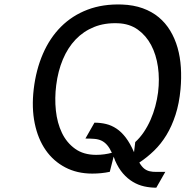

<svg xmlns="http://www.w3.org/2000/svg" viewBox="-20 -779 842 871"><path d="M730 0.5 689 72.5Q661 72.5 634 66.5Q607 60.5 582.8 46Q558.5 31.5 538 8Q517.5 -15.5 502 -51Q500 -55.5 498.8 -60Q497.5 -64.5 495.5 -68.5L478 0.5Q459 4.5 439.2 6.5Q419.5 8.5 398.5 8.5Q329.5 8.5 275.8 -19.8Q222 -48 187 -98.5Q152 -149 137.5 -219.5Q123 -290 133 -375Q143.5 -463 174.8 -535Q206 -607 256.8 -657.8Q307.5 -708.5 377 -735Q446.5 -761.5 533.5 -758.5Q586 -756.5 627.5 -741.5Q669 -726.5 700 -700.8Q731 -675 752.2 -639.8Q773.5 -604.5 785.5 -562.5Q797.5 -520.5 800.5 -473Q803.5 -425.5 799 -375Q793 -309.5 776.2 -258Q759.5 -206.5 735 -166.2Q710.5 -126 679 -95.5Q647.5 -65 612 -41.5Q623 -23 634 -14.2Q645 -5.5 658.5 -2.2Q672 1 689.2 0.8Q706.5 0.5 730 0.5ZM697 -359.5Q704.5 -420 696.5 -475.8Q688.5 -531.5 665.5 -574.8Q642.5 -618 605 -644.8Q567.5 -671.5 515.5 -673.5Q455 -676 406.8 -656.5Q358.5 -637 323 -599.8Q287.5 -562.5 265.2 -509.5Q243 -456.5 235 -392.5Q227.5 -334 233.5 -277.5Q239.5 -221 261 -176.2Q282.5 -131.5 320.8 -104Q359 -76.5 416 -76.5Q435 -76.5 453.2 -79Q471.5 -81.5 487.5 -86Q477 -108.5 465.5 -121.5Q454 -134.5 440.2 -141Q426.5 -147.5 408.8 -149Q391 -150.5 367.5 -150.5L408.5 -222.5Q436 -222.5 461 -216.5Q486 -210.5 508.5 -195.5Q531 -180.5 550.8 -154.5Q570.5 -128.5 588 -88.5L593.5 -134.5Q615 -154 632.5 -180Q650 -206 663 -235.5Q676 -265 684.5 -296.8Q693 -328.5 697 -359.5Z"/></svg>

Font: B612
Style: Italic
Weight: 400
Italic angle: -10°
Designer: Nicolas Chauveau, Thomas Paillot, Jonathan Favre-Lamarine, Jean-Luc Vinot
Foundry: AIRBUS
Version: Version 1.008